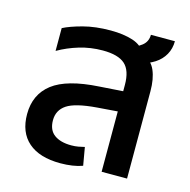

<svg xmlns="http://www.w3.org/2000/svg" viewBox="-91 -674 764 773"><g transform="rotate(15 290.5 -287.0)"><path d="M396 0V-362Q396 -422 367.5 -447.5Q339 -473 275 -473Q224 -473 177.5 -459Q131 -445 91 -422V-517Q120 -532 170.5 -545.5Q221 -559 285 -559Q338 -559 377 -546.5Q416 -534 434 -501Q472 -485 487 -450Q502 -415 502 -364V0ZM226 10Q139 10 92.5 -30.5Q46 -71 46 -147Q46 -229 105.5 -275Q165 -321 298 -329L416 -337V-253L311 -245Q222 -238 187.5 -215Q153 -192 153 -150Q153 -109 179 -90Q205 -71 250 -71Q266 -71 279.5 -73.5Q293 -76 305 -79L318 -4Q299 3 275.5 6.5Q252 10 226 10ZM431 -462 372 -515Q401 -521 423 -538Q445 -555 445 -584H545Q545 -553 531 -528Q517 -503 491.5 -486.5Q466 -470 431 -462Z"/></g></svg>

Font: Noto Sans Thai Medium
Style: Regular
Weight: 500
Designer: Monotype Design Team
Foundry: Monotype Imaging Inc.
Version: Version 2.001